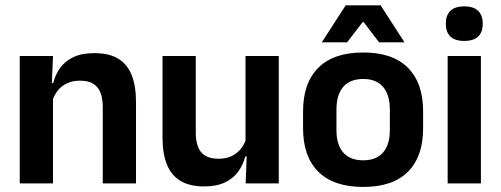

<svg xmlns="http://www.w3.org/2000/svg" viewBox="-20 -706 1928 739"><path d="M375.5 0V-294.5Q375.5 -325.5 367.2 -348Q359 -370.5 340 -383Q321 -395.5 288 -395.5Q259 -395.5 237.2 -385Q215.5 -374.5 201.8 -356.8Q188 -339 181 -316.5L161 -386.5H185Q193 -419 211.8 -445Q230.5 -471 262.8 -486.2Q295 -501.5 343.5 -501.5Q400 -501.5 435 -480.2Q470 -459 486.8 -417Q503.5 -375 503.5 -313V0ZM56 0V-490.5H184L179 -371L184 -360.5V0Z M733.5 -490.5V-195.5Q733.5 -165 741.8 -142.2Q750 -119.5 769.2 -107.2Q788.5 -95 821 -95Q850.5 -95 872 -105.5Q893.5 -116 907.5 -133.8Q921.5 -151.5 928 -173.5L948 -104H924Q916 -72 897.2 -45.8Q878.5 -19.5 846.2 -4Q814 11.5 765.5 11.5Q709.5 11.5 674.2 -10Q639 -31.5 622.2 -73.5Q605.5 -115.5 605.5 -177V-490.5ZM1053 -490.5V0H925.5L930 -119L925 -129.5V-490.5Z M1378 13.5Q1264 13.5 1205.2 -45Q1146.5 -103.5 1146.5 -211.5V-278Q1146.5 -386.5 1205.2 -445.2Q1264 -504 1378 -504Q1491.5 -504 1550 -445.2Q1608.5 -386.5 1608.5 -278V-211.5Q1608.5 -103.5 1550.2 -45Q1492 13.5 1378 13.5ZM1378 -89Q1428 -89 1454.2 -119Q1480.5 -149 1480.5 -205V-284.5Q1480.5 -341.5 1454.2 -371.8Q1428 -402 1378 -402Q1327.5 -402 1301.2 -371.8Q1275 -341.5 1275 -284.5V-205Q1275 -149 1301.2 -119Q1327.5 -89 1378 -89ZM1310.5 -685.5H1445L1536 -544.5V-543H1439L1380 -620.5H1375.5L1316 -543H1219.5V-544.5Z M1703 0V-490.5H1831V0ZM1767 -548.5Q1730.5 -548.5 1713.2 -565.8Q1696 -583 1696 -613.5V-616Q1696 -646.5 1713.2 -664Q1730.5 -681.5 1767 -681.5Q1803 -681.5 1820.5 -664Q1838 -646.5 1838 -616V-613.5Q1838 -582.5 1820.5 -565.5Q1803 -548.5 1767 -548.5Z"/></svg>

Font: Anek Bangla Medium SemiBold
Style: Regular
Weight: 600
Version: Version 1.003